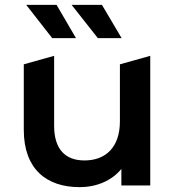

<svg xmlns="http://www.w3.org/2000/svg" viewBox="-20 -764 721 791"><path d="M195 -607H293L213 -744H88ZM383 -607H481L400 -744H275ZM599 -534 474 -499V-264C474 -157 415 -103 328 -103C249 -103 203 -149 203 -246V-534L78 -499V-229C78 -68 171 7 308 7C377 7 440 -19 480 -68V0H599Z"/></svg>

Font: Talent
Style: Bold
Weight: 600
Designer: Mike Powis
Version: Version 1.001;hotconv 1.0.109;makeotfexe 2.5.65596